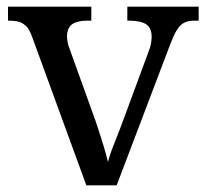

<svg xmlns="http://www.w3.org/2000/svg" viewBox="-20 -556 619 576"><path d="M239 0 78 -441C73 -455 68 -466 62 -474C55 -481 48 -487 39 -490C30 -493 18 -494 4 -494V-536H254V-494H241C221 -494 206 -490 196 -483C186 -475 181 -463 181 -446C181 -441 182 -435 183 -429C184 -423 186 -416 189 -409L257 -220C263 -204 269 -187 275 -168C281 -149 287 -131 292 -114C297 -97 301 -82 304 -70C307 -84 314 -104 325 -131C336 -158 345 -183 354 -207L426 -402C429 -410 432 -418 433 -426C434 -433 435 -440 435 -445C435 -462 430 -475 419 -483C408 -490 391 -494 369 -494H362V-536H576V-494H564C551 -494 541 -492 533 -488C524 -484 517 -476 510 -465C503 -454 496 -437 488 -416L330 0H239Z"/></svg>

Font: NameLogos Serif
Style: Regular
Weight: 500
Version: Version 0.1